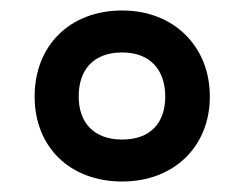

<svg xmlns="http://www.w3.org/2000/svg" viewBox="-20 -744 466 366"><path d="M213 -398C311 -398 380 -464 380 -560C380 -656 311 -724 213 -724C112 -724 46 -656 46 -560C46 -464 113 -398 213 -398ZM213 -478C158 -478 130 -511 130 -560C130 -611 158 -644 213 -644C266 -644 295 -611 295 -560C295 -511 268 -478 213 -478Z"/></svg>

Font: Noto Sans Lao SemiBold
Style: Regular
Weight: 600
Designer: Monotype Design Team
Foundry: Monotype Imaging Inc.
Version: Version 2.003